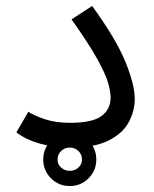

<svg xmlns="http://www.w3.org/2000/svg" viewBox="-20 -489 517 644"><path d="M35 -45 75 -114Q95 -101 131 -89Q167 -77 215 -77Q289 -77 320 -99.5Q351 -122 351 -162Q351 -182 342.5 -211.5Q334 -241 306 -291.5Q278 -342 220 -424L289 -469Q369 -359 400.5 -282Q432 -205 432 -157Q432 -117 412 -79.5Q392 -42 345 -18Q298 6 215 6Q160 6 113 -7.5Q66 -21 35 -45ZM214 135Q177 135 151 109Q125 83 125 46Q125 9 151 -17Q177 -43 214 -43Q251 -43 277 -17Q303 9 303 46Q303 83 277 109Q251 135 214 135ZM214 84Q231 84 243 73Q255 62 255 46Q255 29 243 17.5Q231 6 214 6Q197 6 185 17.5Q173 29 173 46Q173 62 185 73Q197 84 214 84Z"/></svg>

Font: Noto IKEA Arabic
Style: Regular
Weight: 400
Designer: Monotype Design Team
Foundry: Monotype Imaging Inc.
Version: Version 1.200